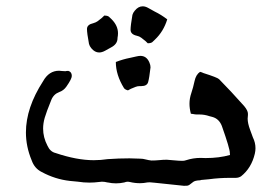

<svg xmlns="http://www.w3.org/2000/svg" viewBox="-20 -585 890 611"><path d="M576.2 5.9 565.4 6.3Q561 6.3 473.1 -3.4L456.5 -4.9L448.7 -4.4Q437 -2 425.3 -2Q409.2 -2 393.1 -5.9L387.2 -6.8Q381.3 -6.8 375.5 -4.4Q362.3 -1.5 349.1 -1.5Q335.9 -1.5 322.8 -4.4H321.8Q313 -6.8 304.2 -6.8L295.4 -5.9Q279.8 -3.9 264.6 -3.9Q246.1 -3.9 228 -6.8L202.1 -9.3Q155.3 -14.6 112.8 -37.6Q89.8 -48.8 80.6 -75.2Q62.5 -118.7 62.5 -163.6Q62.5 -242.2 117.2 -326.7Q135.7 -359.9 168 -359.9Q171.9 -359.9 176.5 -359.1Q181.2 -358.4 188 -358.4Q192.4 -359.4 197.3 -359.4Q208.5 -356.4 208.5 -343.3Q208.5 -334 191.4 -309.6Q182.6 -296.9 168.5 -292Q150.4 -285.2 143.1 -266.6Q127.4 -228 122.3 -210.2Q117.2 -192.4 117.2 -175.8Q117.2 -147.9 130.9 -121.6Q139.6 -102.1 156.7 -98.1Q224.6 -75.2 278.3 -75.2Q300.3 -75.2 322.8 -78.6Q357.4 -81.1 392.1 -81.1Q400.9 -81.1 408.9 -80.6Q417 -80.1 425.8 -80.1Q434.6 -80.1 443.6 -77.6Q452.6 -75.2 461.9 -74.2Q474.6 -74.2 486.8 -75.4Q499 -76.7 510.7 -76.7Q524.4 -75.7 537.1 -74.5Q549.8 -73.2 561 -73.2Q566.9 -73.2 572.3 -75.2Q594.7 -82.5 618.2 -82.5L634.3 -82Q677.2 -82 711.9 -91.8L711.4 -98.6Q711.4 -112.3 686 -184.1Q677.2 -207 655.8 -212.9Q650.4 -213.9 646.5 -215.3Q630.9 -220.7 614.7 -220.7H606.4Q601.1 -220.7 594.2 -222.2L587.4 -223.1Q583 -239.7 583 -254.9Q583 -272 588.9 -289.1Q594.7 -306.2 599.1 -326.9Q603.5 -347.7 616.7 -356.4Q622.6 -355 627.4 -352.5Q671.9 -338.4 677.2 -333Q713.9 -295.9 757.3 -247.1Q769 -232.9 769 -223.1V-218.8L768.1 -207.5Q768.1 -192.9 775.9 -171.9L784.7 -147.9Q793 -131.3 793 -113.3Q793 -105 791 -96.2Q780.3 -50.3 747.1 -23.9Q739.3 -19 730 -19H710.9Q677.7 -19 645 -14.6L619.1 -12.2Q618.2 -11.2 616.7 -11.2Q609.4 -11.2 602.5 -9.5Q595.7 -7.8 588.9 -1.5Q582 4.9 576.2 5.9ZM434.1 -564.9Q442.9 -564.9 452.4 -559.3Q461.9 -553.7 472.2 -548.3Q493.2 -538.1 512.2 -523.4Q500.5 -484.9 473.1 -459L464.4 -450.7Q459.5 -447.3 450.2 -447.3Q445.3 -453.1 429.7 -464.8Q423.3 -469.7 415.5 -471.2Q395.5 -475.6 395.5 -490.2Q395.5 -503.4 401.4 -537.6Q403.3 -544.4 408.7 -550.8Q419.9 -564.9 434.1 -564.9ZM312 -535.6Q320.8 -535.6 326.2 -532.2L335 -523.9Q355.5 -503.4 355.5 -479Q355.5 -472.2 354 -464.4V-463.4Q354 -444.8 333.5 -434.1Q323.7 -428.7 314 -423.3Q304.2 -418 295.4 -418Q281.7 -418 270.5 -431.6Q265.1 -438 263.2 -445.3Q256.8 -479.5 256.8 -492.7Q256.8 -506.8 276.9 -511.2Q284.7 -513.2 291.5 -518.1Q306.6 -529.3 312 -535.6ZM426.8 -407.2Q446.8 -407.2 455.6 -385.7Q459 -377.9 459 -370.6Q455.1 -336.4 451.4 -323.7Q447.8 -311 429.7 -311H424.8Q417.5 -311 411.6 -308.6Q393.6 -301.8 387.2 -297.4Q377.9 -299.8 374.5 -304.7Q348.6 -346.7 348.6 -387.7Q371.1 -396.5 394 -400.9Q405.3 -403.3 413.6 -405.3Q421.9 -407.2 426.8 -407.2Z"/></svg>

Font: Kurland
Style: Regular
Weight: 400
Designer: GGBot
Version: 0.22